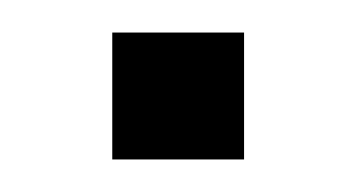

<svg xmlns="http://www.w3.org/2000/svg" viewBox="-20 -98 219 118"><path d="M49 -78H130V0H49Z"/></svg>

Font: Pridi Light
Style: Regular
Weight: 300
Version: Version 1.002